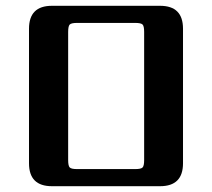

<svg xmlns="http://www.w3.org/2000/svg" viewBox="-20 -642 731 662"><path d="M611 -543V-79Q611 0 532 0H159Q80 0 80 -79V-543Q80 -622 159 -622H532Q611 -622 611 -543ZM477 -90V-532Q477 -552 471.5 -557.5Q466 -563 446 -563H246Q226 -563 220.5 -557.5Q215 -552 215 -532V-90Q215 -70 220.5 -64.5Q226 -59 246 -59H446Q466 -59 471.5 -64.5Q477 -70 477 -90Z"/></svg>

Font: Sarpanch SemiBold
Style: Regular
Weight: 600
Designer: Manushi Parikh (Devanagari and Latin), Jyotish Sonowal (Devanagari)
Foundry: Indian Type Foundry
Version: Version 2.004;PS 1.0;hotconv 1.0.78;makeotf.lib2.5.61930; tt